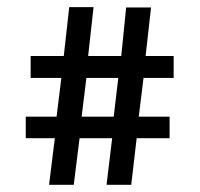

<svg xmlns="http://www.w3.org/2000/svg" viewBox="-20 -659 556 535"><path d="M292.5 -273.9H201.7L185.5 -144H116.7L132.8 -273.9H51.8V-334H137.7L150.9 -441.9H65.4V-502.9H157.7L172.9 -639.2H240.7L225.6 -502.9H317.9L331.5 -638.2H400.9L385.7 -502.9H463.9V-441.9H379.9L366.7 -334H452.6V-273.9H360.8L345.7 -144H276.9ZM207.5 -334H296.9L309.6 -441.9H220.7Z"/></svg>

Font: Dhyana
Style: Regular
Weight: 400
Foundry: Vernon Adams
Version: Version 1.002; ttfautohint (v0.8.51-6076)